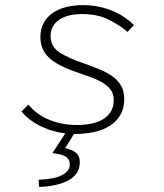

<svg xmlns="http://www.w3.org/2000/svg" viewBox="-20 -512 640 751"><path d="M272 12Q242 12 212 6Q182 0 154.5 -11.5Q127 -23 103.5 -39.5Q80 -56 64 -76L91 -103Q125 -62 175 -42.5Q225 -23 281 -23Q311 -23 337.5 -28.5Q364 -34 383.5 -46Q403 -58 414 -76.5Q425 -95 425 -121Q425 -143 414.5 -158.5Q404 -174 384.5 -186.5Q365 -199 338 -209Q311 -219 279 -230Q203 -256 170.5 -287.5Q138 -319 138 -367Q138 -399 151 -422.5Q164 -446 186.5 -461.5Q209 -477 239 -484.5Q269 -492 304 -492Q338 -492 368 -485.5Q398 -479 423.5 -468Q449 -457 469 -443Q489 -429 504 -414L479 -387Q449 -413 405.5 -435Q362 -457 301 -457Q243 -457 210.5 -434Q178 -411 178 -371Q178 -329 213.5 -306.5Q249 -284 308 -264Q342 -252 371 -240Q400 -228 421 -212.5Q442 -197 454 -176Q466 -155 466 -125Q466 -88 450.5 -62Q435 -36 409 -19.5Q383 -3 347.5 4.5Q312 12 272 12ZM133 219 131 191Q192 189 222.5 173Q253 157 253 132Q253 111 236.5 100.5Q220 90 185 87L245 -5H280L235 67Q270 76 281.5 89.5Q293 103 292 125Q291 170 247.5 193.5Q204 217 133 219Z"/></svg>

Font: Source Code Pro Light
Style: Italic
Weight: 300
Italic angle: -11°
Monospace: yes
Designer: Paul D. Hunt, Teo Tuominen
Foundry: Adobe Systems Incorporated
Version: Version 1.050;PS 1.000;hotconv 16.6.51;makeotf.lib2.5.65220